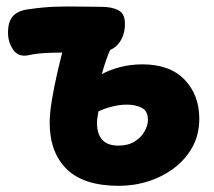

<svg xmlns="http://www.w3.org/2000/svg" viewBox="-20 -573 673 603"><path d="M353.8 10.6Q243.1 10.6 189.6 -41.8Q136 -94.1 136 -188.1Q136 -216.2 142.9 -258.5Q149.9 -300.8 160.3 -345.8Q170.7 -390.9 180.9 -429.1Q191.1 -467.3 197.7 -488.1Q204.4 -513.9 224.9 -525.9Q245.3 -537.9 274 -537.9Q304.2 -537.9 329.9 -526.4Q355.6 -514.9 355.6 -488.8Q355.6 -486.6 355.1 -483.1Q354.7 -479.6 353.4 -476.6Q346.1 -461.1 329.2 -423.9Q312.3 -386.8 299.8 -340.1Q324.8 -353.9 357.9 -362.4Q391 -370.9 427.3 -370.9Q513.7 -370.9 559.8 -322.7Q605.9 -274.6 605.9 -200.2Q605.9 -151 584.8 -112.1Q563.7 -73.2 527.8 -45.9Q491.9 -18.6 447 -4Q402.1 10.6 353.8 10.6ZM352.2 -115.7Q382.2 -115.7 402.7 -128.5Q423.2 -141.3 433.9 -160.1Q444.6 -178.8 444.6 -196.4Q444.6 -224.7 424.8 -234.6Q405.1 -244.4 377.9 -244.4Q355.2 -244.4 330.8 -238Q306.3 -231.6 289.1 -223.1Q287.3 -210.8 285.9 -203.3Q284.6 -195.8 284.6 -187.1Q284.6 -152.4 301 -134.1Q317.4 -115.7 352.2 -115.7ZM70.7 -399.8Q38.4 -392.7 21.8 -416.2Q5.2 -439.8 5.2 -470.7Q5.2 -506.1 21.2 -522.9Q37.2 -539.8 67.9 -543.6Q117.3 -550.9 155.4 -552Q193.6 -553.1 227.8 -552.3Q262.1 -551.6 299.1 -551.6Q330.8 -551.6 351.6 -540.9Q372.4 -530.3 372.4 -498.7Q372.4 -459.7 350.9 -434.3Q329.3 -409 287.4 -409Q237.4 -409 201.7 -408.5Q166 -408 141.4 -407.3Q116.8 -406.6 100.3 -404.7Q83.8 -402.8 70.7 -399.8Z"/></svg>

Font: Playpen Sans
Style: Regular
Weight: 400
Designer: Laura Meseguer, Veronika Burian, José Scaglione, Kostas Bartsokas, Vera Evstafieva, Tom Grace, Yorlmar Campos
Foundry: TypeTogether
Version: Version 2.000